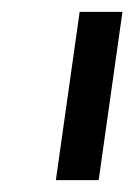

<svg xmlns="http://www.w3.org/2000/svg" viewBox="-20 -717 226 323"><path d="M74 -414 114 -697H186L146 -414Z"/></svg>

Font: Hanken Grotesk
Style: Italic
Weight: 400
Italic angle: -8°
Designer: Alfredo Marco Pradil
Foundry: Hanken Design Co.
Version: Version 3.013